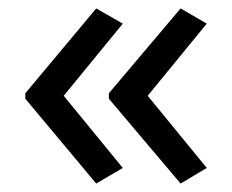

<svg xmlns="http://www.w3.org/2000/svg" viewBox="-20 -491 549 455"><path d="M40 -270 208 -471 271 -435 131 -264 271 -93 208 -56 40 -257ZM238 -270 408 -471 470 -435 330 -264 470 -93 408 -56 238 -257Z"/></svg>

Font: Noto Sans Batak
Style: Regular
Weight: 400
Designer: Monotype Design Team
Foundry: Monotype Imaging Inc.
Version: Version 2.002; ttfautohint (v1.8.4.7-5d5b)